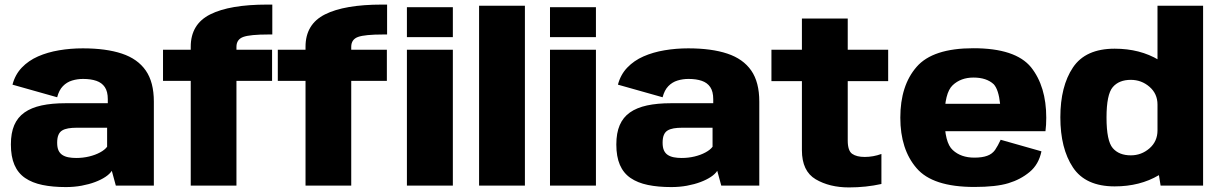

<svg xmlns="http://www.w3.org/2000/svg" viewBox="-20 -810 5325 838"><path d="M267.5 6.5Q303.5 6.5 336 0.5Q368.5 -5.5 395 -15.5Q421.5 -25.5 440.2 -38Q459 -50.5 468 -64.5L485.5 0H651.5V-366.5Q651.5 -451.5 616.2 -502.2Q581 -553 512 -576Q443 -599 341.5 -599Q288 -599 237.8 -590.5Q187.5 -582 146 -563.8Q104.5 -545.5 75.2 -515Q46 -484.5 34.5 -440.5L229.5 -385.5Q237.5 -416.5 254.5 -434Q271.5 -451.5 294.5 -458.5Q317.5 -465.5 342.5 -465.5Q376.5 -465.5 400.5 -457.2Q424.5 -449 437.5 -429.8Q450.5 -410.5 450.5 -377V-359.5H266.5Q206.5 -359.5 161.5 -349.8Q116.5 -340 86.8 -319Q57 -298 42.2 -263.8Q27.5 -229.5 27.5 -179.5Q27.5 -126.5 43 -90.5Q58.5 -54.5 89.5 -33.2Q120.5 -12 165 -2.8Q209.5 6.5 267.5 6.5ZM312.5 -120.5Q294 -120.5 278.5 -123.5Q263 -126.5 252 -133.8Q241 -141 235.2 -153.8Q229.5 -166.5 229.5 -187Q229.5 -208 235 -221Q240.5 -234 251.2 -240.5Q262 -247 278 -249.8Q294 -252.5 314 -252.5H447.5V-169.5Q437.5 -156 416.8 -144.8Q396 -133.5 369 -127Q342 -120.5 312.5 -120.5Z M812.5 0H1012V-457H1167.5V-593H1012V-605.5Q1012 -638 1041.8 -648.8Q1071.5 -659.5 1152 -659.5H1168.5V-790H1146.5Q982.5 -790 897.5 -747.2Q812.5 -704.5 812.5 -606V-593H691.5V-457H812.5ZM1313.5 0H1513V-457H1668.5V-593H1513V-605.5Q1513 -638 1542.8 -648.8Q1572.5 -659.5 1653 -659.5H1669.5V-790H1647.5Q1483.5 -790 1398.5 -747.2Q1313.5 -704.5 1313.5 -606V-593H1192.5V-457H1313.5ZM1756 0H1956.5V-593H1756ZM1756 -778.5V-648H1956.5V-778.5Z M2071 0H2271V-785H2071Z M2380.5 0H2581V-593H2380.5ZM2380.5 -778.5V-648H2581V-778.5Z M2910 6.5Q2946 6.5 2978.5 0.5Q3011 -5.5 3037.5 -15.5Q3064 -25.5 3082.8 -38Q3101.5 -50.5 3110.5 -64.5L3128 0H3294V-366.5Q3294 -451.5 3258.8 -502.2Q3223.5 -553 3154.5 -576Q3085.5 -599 2984 -599Q2930.5 -599 2880.2 -590.5Q2830 -582 2788.5 -563.8Q2747 -545.5 2717.8 -515Q2688.5 -484.5 2677 -440.5L2872 -385.5Q2880 -416.5 2897 -434Q2914 -451.5 2937 -458.5Q2960 -465.5 2985 -465.5Q3019 -465.5 3043 -457.2Q3067 -449 3080 -429.8Q3093 -410.5 3093 -377V-359.5H2909Q2849 -359.5 2804 -349.8Q2759 -340 2729.2 -319Q2699.5 -298 2684.8 -263.8Q2670 -229.5 2670 -179.5Q2670 -126.5 2685.5 -90.5Q2701 -54.5 2732 -33.2Q2763 -12 2807.5 -2.8Q2852 6.5 2910 6.5ZM2955 -120.5Q2936.5 -120.5 2921 -123.5Q2905.5 -126.5 2894.5 -133.8Q2883.5 -141 2877.8 -153.8Q2872 -166.5 2872 -187Q2872 -208 2877.5 -221Q2883 -234 2893.8 -240.5Q2904.5 -247 2920.5 -249.8Q2936.5 -252.5 2956.5 -252.5H3090V-169.5Q3080 -156 3059.2 -144.8Q3038.5 -133.5 3011.5 -127Q2984.5 -120.5 2955 -120.5Z M3685.5 8Q3759.5 8 3827 -7V-138Q3791 -125 3754 -125Q3719 -125 3699.5 -138.5Q3680 -152 3680 -197V-456H3856.5V-593H3680V-729H3480V-593H3347V-456H3480V-154.5Q3480 -63 3540.2 -27.5Q3600.5 8 3685.5 8Z M4232.5 6V-122Q4174 -122 4138.5 -155Q4102.5 -187 4102.5 -296Q4102.5 -404.5 4138 -438Q4173.5 -471.5 4229 -471.5Q4286 -471.5 4317.5 -442Q4338.5 -418.5 4345 -357H4085.5V-237.5H4543Q4546.5 -263.5 4546.5 -296Q4546.5 -433 4480 -516.5Q4412 -599.5 4228.5 -599.5Q4051 -599.5 3980.5 -518Q3909.5 -436.5 3909.5 -296.5Q3909.5 -158 3980.5 -76Q4050.5 6 4232.5 6ZM4232.5 -122V6Q4328 6 4381.5 -10.5Q4434.5 -26.5 4474 -59.5Q4513.5 -92 4525.5 -149.5L4347.5 -200Q4335.5 -174 4323 -155.5Q4310 -137.5 4288.5 -130Q4267 -122 4232.5 -122Z M5045.5 0H5231V-785H5032V-84.5ZM4845 3.5Q4955.5 3.5 5038 -45.5Q5120.5 -94.5 5120.5 -158L5032 -241Q5032 -193 4997 -162.5Q4962 -132 4915.5 -132Q4864 -132 4836.8 -163.5Q4809.5 -195 4809.5 -297Q4809.5 -398 4836.8 -429.8Q4864 -461.5 4915.5 -461.5Q4962 -461.5 4997 -431.2Q5032 -401 5032 -353.5L5120.5 -435.5Q5120.5 -498.5 5038 -548Q4955.5 -597.5 4845 -597.5Q4718 -597.5 4663 -515.5Q4608 -433.5 4608 -298Q4608 -162 4663 -79.2Q4718 3.5 4845 3.5Z"/></svg>

Font: Anybody Thin ExtraBold
Style: Regular
Weight: 800
Version: Version 1.113;gftools[0.9.25]